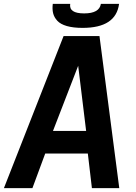

<svg xmlns="http://www.w3.org/2000/svg" viewBox="-51 -970 702 990"><path d="M375 -826.2Q326.7 -826.2 293.7 -835.7Q260.7 -845.2 244.4 -863Q228 -880.9 222.9 -901.9Q217.8 -922.9 221.2 -950.2H311Q303.2 -900.9 382.8 -900.9Q461.4 -900.9 469.2 -950.2H563Q546.9 -826.2 375 -826.2ZM276.9 -784.2H461.9L564 0H422.9L401.9 -178.2H182.1L116.2 0H-30.8ZM352.1 -630.9 222.2 -294.9H393.1Z"/></svg>

Font: Cooper Hewitt
Style: Semibold Italic
Weight: 710
Designer: Village Type and Design LLC
Foundry: Cooper Hewitt Smithsonian Design Museum
Version: 1.000